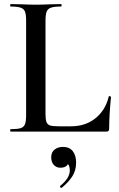

<svg xmlns="http://www.w3.org/2000/svg" viewBox="-20 -645 581 941"><path d="M268 -26H328Q399 -26 448 -65.5Q497 -105 513 -172Q513 -174 517 -174Q519 -174 521.5 -172.5Q524 -171 524 -170Q515 -78 515 -15Q515 -7 512 -3.5Q509 0 500 0H32Q30 0 30 -6Q30 -12 32 -12Q66 -12 81.5 -17Q97 -22 102.5 -36.5Q108 -51 108 -81V-544Q108 -574 102.5 -588Q97 -602 81 -607.5Q65 -613 32 -613Q30 -613 30 -619Q30 -625 32 -625L83 -624Q127 -622 155 -622Q185 -622 229 -624L279 -625Q282 -625 282 -619Q282 -613 279 -613Q246 -613 230 -607.5Q214 -602 208.5 -587.5Q203 -573 203 -543V-85Q203 -59 208 -46.5Q213 -34 226 -30Q239 -26 268 -26ZM281 276Q277 276 275 272Q273 268 275 266Q322 228 322 191Q322 170 314.5 161Q307 152 294 149L318 134Q319 177 276 177Q256 177 243.5 163Q231 149 231 126Q231 101 247.5 88Q264 75 288 75Q320 75 336.5 95.5Q353 116 353 153Q353 190 334.5 219Q316 248 283 275Z"/></svg>

Font: Cormorant SC SemiBold
Style: Regular
Weight: 600
Designer: Christian Thalmann (Catharsis Fonts)
Foundry: Catharsis Fonts
Version: Version 4.000